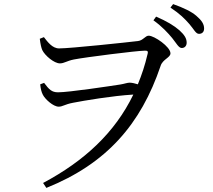

<svg xmlns="http://www.w3.org/2000/svg" viewBox="-20 -854 1040 936"><path d="M174 -665C177 -639 181 -622 186 -610C199 -583 244 -545 272 -545C293 -545 305 -557 340 -564C396 -575 649 -607 686 -607C698 -607 704 -606 699 -589C687 -537 671 -489 652 -443C639 -447 624 -451 612 -451C600 -451 586 -445 566 -442C521 -435 316 -404 263 -404C232 -404 219 -418 195 -450L176 -443C178 -422 182 -405 189 -392C200 -370 240 -334 266 -334C286 -334 294 -345 336 -353C387 -363 528 -387 630 -393C540 -207 391 -69 190 38L206 62C500 -56 667 -249 763 -533C773 -565 811 -573 811 -594C811 -626 732 -680 705 -680C688 -680 678 -657 653 -654C604 -648 323 -618 268 -618C235 -618 212 -650 194 -673ZM728 -755C771 -724 798 -694 819 -669C840 -643 851 -620 866 -620C880 -620 890 -630 890 -646C890 -667 879 -684 855 -706C829 -729 792 -751 741 -773ZM811 -817C858 -786 881 -762 903 -737C925 -712 934 -689 950 -689C965 -689 975 -698 975 -715C975 -736 964 -754 937 -777C914 -797 875 -816 824 -834Z"/></svg>

Font: Noto Serif CJK JP
Style: Regular
Weight: 400
Designer: Ryoko NISHIZUKA 西塚涼子 (kana & ideographs); Frank Grießhammer (Latin, Greek & Cyrillic); Wenlong ZHANG 张文龙 (bopomofo); San
Foundry: Adobe Systems Incorporated
Version: Version 1.000;PS 1;hotconv 16.6.53;makeotf.lib2.5.65590